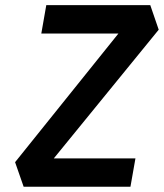

<svg xmlns="http://www.w3.org/2000/svg" viewBox="-20 -713 626 733"><path d="M70.3 0 37.6 -93.8 432.1 -585H137.7L156.7 -693.4H553.7L585.9 -599.6L185.5 -108.4H497.1L478 0Z"/></svg>

Font: CaskaydiaCove NFP SemiBold
Style: Italic
Weight: 600
Italic angle: -10°
Designer: Aaron Bell
Foundry: Saja Typeworks
Version: Version 2111.001; VTT 6.35;Nerd Fonts 3.1.1